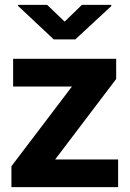

<svg xmlns="http://www.w3.org/2000/svg" viewBox="-20 -770 535 790"><path d="M27 0H466V-114H207L458 -445V-528H34V-414H276L27 -86ZM54 -746 201 -608H290L438 -745V-750H317L246 -681L174 -750H54Z"/></svg>

Font: Asimov Pro
Style: Bd
Weight: 700
Designer: Google
Version: Version 2.000980; 2014